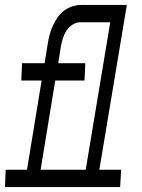

<svg xmlns="http://www.w3.org/2000/svg" viewBox="-54 -755 574 775"><path d="M110 -70H292L391 -665H270Q254 -665 239 -655.5Q224 -646 214.5 -631.5Q205 -617 200 -601Q195 -585 192 -569L181 -500H290V-490L287 -430H169ZM-34 0 -31 -70H55L114 -430H32L35 -500H126L139 -580Q142 -598 146.5 -615.5Q151 -633 159 -650.5Q167 -668 178 -684Q189 -700 204 -711.5Q219 -723 237.5 -729Q256 -735 274 -735H458L347 -70H435L431 0Z"/></svg>

Font: Iosevka Slab Oblique
Style: Regular
Weight: 400
Italic angle: -9°
Monospace: yes
Designer: Belleve Invis
Foundry: Belleve Invis
Version: Version 11.1.1; ttfautohint (v1.8.3)